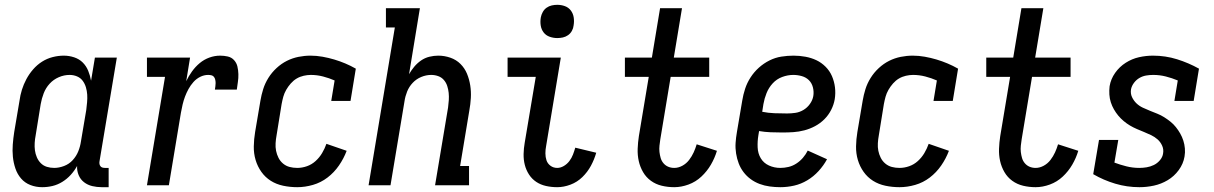

<svg xmlns="http://www.w3.org/2000/svg" viewBox="-20 -769 5040 797"><path d="M155 8Q129 8 106 -1Q83 -10 67.5 -28Q52 -46 44 -69.5Q36 -93 33.5 -118Q31 -143 33 -169Q35 -195 39 -221L61 -351Q64 -374 71 -396.5Q78 -419 89.5 -440.5Q101 -462 117.5 -481Q134 -500 154.5 -513Q175 -526 198.5 -532Q222 -538 245 -538Q267 -538 288 -531Q309 -524 323.5 -509.5Q338 -495 346 -475.5Q354 -456 358 -434L374 -530H465L393 -99Q392 -93 393 -88Q394 -83 397 -79Q400 -75 405 -73.5Q410 -72 416 -72H431V8H402Q382 8 363 3.5Q344 -1 329 -12.5Q314 -24 306.5 -42Q299 -60 300 -80Q289 -60 273.5 -43Q258 -26 238.5 -14Q219 -2 198 3Q177 8 155 8ZM205 -72Q225 -72 246 -80Q267 -88 282 -104.5Q297 -121 305 -141Q313 -161 316 -182L338 -312Q340 -328 341.5 -344.5Q343 -361 342 -376.5Q341 -392 336.5 -407Q332 -422 323 -434Q314 -446 299.5 -452Q285 -458 269 -458Q246 -458 224 -448.5Q202 -439 186 -421.5Q170 -404 161.5 -382Q153 -360 149 -337L128 -207Q125 -192 124 -176Q123 -160 125 -145Q127 -130 133 -116Q139 -102 149.5 -91.5Q160 -81 174.5 -76.5Q189 -72 205 -72Z M590 0 665 -450H590V-530H769L753 -432Q763 -453 777 -472.5Q791 -492 809 -507Q827 -522 849 -530Q871 -538 894 -538Q910 -538 925.5 -534.5Q941 -531 951.5 -519.5Q962 -508 965.5 -493Q969 -478 969.5 -461.5Q970 -445 967.5 -429Q965 -413 963 -397H872Q873 -404 874 -410.5Q875 -417 875 -424Q875 -431 873.5 -438Q872 -445 868 -450Q864 -455 857.5 -456.5Q851 -458 844 -458Q827 -458 811 -450Q795 -442 783 -428.5Q771 -415 762.5 -399.5Q754 -384 748 -368Q742 -352 738 -335Q734 -318 731 -301L681 0Z M1214 8Q1184 8 1155.5 2Q1127 -4 1104 -18.5Q1081 -33 1065 -55.5Q1049 -78 1041 -105Q1033 -132 1033.5 -161.5Q1034 -191 1039 -221L1061 -351Q1065 -375 1072.5 -399Q1080 -423 1094 -445.5Q1108 -468 1128 -486.5Q1148 -505 1171 -516.5Q1194 -528 1219 -533Q1244 -538 1269 -538Q1294 -538 1319 -533.5Q1344 -529 1367.5 -522Q1391 -515 1413.5 -505.5Q1436 -496 1457 -484L1435 -350H1355L1369 -435Q1346 -445 1321 -451.5Q1296 -458 1270 -458Q1256 -458 1240.5 -454.5Q1225 -451 1211.5 -443Q1198 -435 1187 -422.5Q1176 -410 1168 -396Q1160 -382 1156 -367.5Q1152 -353 1149 -337L1128 -207Q1125 -191 1124 -174.5Q1123 -158 1126 -143Q1129 -128 1136 -114Q1143 -100 1155 -90Q1167 -80 1182 -76Q1197 -72 1214 -72Q1234 -72 1254 -79Q1274 -86 1290 -100.5Q1306 -115 1317 -133.5Q1328 -152 1335 -172L1419 -143Q1407 -111 1387 -82Q1367 -53 1339.5 -32Q1312 -11 1279 -1.5Q1246 8 1214 8Z M1510 0 1619 -655H1582V-735H1723L1678 -461Q1687 -477 1699.5 -492Q1712 -507 1728 -518Q1744 -529 1762.5 -533.5Q1781 -538 1799 -538Q1825 -538 1849.5 -529.5Q1874 -521 1891.5 -503.5Q1909 -486 1918.5 -463Q1928 -440 1932 -414.5Q1936 -389 1934.5 -362.5Q1933 -336 1928 -309L1890 -80H1927V0H1786L1840 -323Q1842 -338 1843 -353.5Q1844 -369 1842.5 -383.5Q1841 -398 1836.5 -412Q1832 -426 1822.5 -437Q1813 -448 1799 -453Q1785 -458 1770 -458Q1749 -458 1728.5 -449.5Q1708 -441 1693 -425Q1678 -409 1670 -389Q1662 -369 1659 -348L1601 0Z M2293 8Q2269 8 2246.5 3Q2224 -2 2206 -14Q2188 -26 2176 -44.5Q2164 -63 2158.5 -84.5Q2153 -106 2153.5 -129.5Q2154 -153 2158 -176L2204 -450H2087V-530H2308L2247 -163Q2244 -148 2244 -132.5Q2244 -117 2248.5 -103.5Q2253 -90 2265 -81Q2277 -72 2293 -72Q2307 -72 2320.5 -80Q2334 -88 2343.5 -100.5Q2353 -113 2358.5 -127.5Q2364 -142 2368 -156L2455 -135Q2447 -107 2433 -81Q2419 -55 2397.5 -34Q2376 -13 2348 -2.5Q2320 8 2293 8ZM2293 -611Q2277 -611 2261.5 -616.5Q2246 -622 2236.5 -634.5Q2227 -647 2224.5 -663.5Q2222 -680 2225 -697Q2227 -708 2233 -719Q2239 -730 2249 -737Q2259 -744 2270.5 -746.5Q2282 -749 2293 -749Q2310 -749 2325 -743.5Q2340 -738 2349.5 -725.5Q2359 -713 2361.5 -696.5Q2364 -680 2361 -663Q2360 -652 2354 -641Q2348 -630 2338 -623Q2328 -616 2316.5 -613.5Q2305 -611 2293 -611Z M2779 8Q2752 8 2727 2Q2702 -4 2682 -18.5Q2662 -33 2649.5 -54.5Q2637 -76 2631.5 -100.5Q2626 -125 2627 -151.5Q2628 -178 2632 -204L2673 -450H2574V-530H2686L2720 -735H2811L2777 -530H2924V-450H2764L2721 -191Q2719 -178 2717.5 -164.5Q2716 -151 2717.5 -138Q2719 -125 2722.5 -113Q2726 -101 2734 -91.5Q2742 -82 2753.5 -77Q2765 -72 2779 -72Q2796 -72 2812.5 -81Q2829 -90 2840.5 -105Q2852 -120 2859.5 -136.5Q2867 -153 2872 -170L2956 -143Q2947 -113 2931 -85.5Q2915 -58 2891.5 -36Q2868 -14 2838 -3Q2808 8 2779 8Z M3219 8Q3197 8 3175 5Q3153 2 3133 -5.5Q3113 -13 3096 -25.5Q3079 -38 3066.5 -54.5Q3054 -71 3046.5 -90.5Q3039 -110 3035.5 -132Q3032 -154 3033.5 -176Q3035 -198 3039 -221L3061 -351Q3065 -376 3073 -400.5Q3081 -425 3095.5 -447.5Q3110 -470 3130 -488Q3150 -506 3174 -518Q3198 -530 3223.5 -534Q3249 -538 3274 -538Q3299 -538 3323.5 -533.5Q3348 -529 3369 -519Q3390 -509 3407 -492Q3424 -475 3433.5 -453Q3443 -431 3446 -406.5Q3449 -382 3445 -357Q3441 -334 3430 -312.5Q3419 -291 3402 -274Q3385 -257 3363.5 -245.5Q3342 -234 3319 -228Q3296 -222 3273.5 -220.5Q3251 -219 3228 -219Q3203 -219 3178.5 -220Q3154 -221 3131 -225L3128 -207Q3124 -183 3125 -157.5Q3126 -132 3138 -112Q3150 -92 3172 -82Q3194 -72 3219 -72Q3236 -72 3253 -76Q3270 -80 3285.5 -90Q3301 -100 3313 -114Q3325 -128 3333 -144L3413 -108Q3399 -82 3378 -59Q3357 -36 3331 -20.5Q3305 -5 3276.5 1.5Q3248 8 3219 8ZM3247 -298Q3264 -298 3281.5 -300.5Q3299 -303 3315 -312.5Q3331 -322 3342 -337.5Q3353 -353 3356 -370Q3359 -388 3354.5 -406Q3350 -424 3338 -436Q3326 -448 3308.5 -453Q3291 -458 3273 -458Q3250 -458 3227 -449.5Q3204 -441 3187.5 -423Q3171 -405 3162 -382.5Q3153 -360 3149 -337L3144 -305Q3169 -300 3195 -299Q3221 -298 3247 -298Z M3714 8Q3684 8 3655.5 2Q3627 -4 3604 -18.5Q3581 -33 3565 -55.5Q3549 -78 3541 -105Q3533 -132 3533.5 -161.5Q3534 -191 3539 -221L3561 -351Q3565 -375 3572.5 -399Q3580 -423 3594 -445.5Q3608 -468 3628 -486.5Q3648 -505 3671 -516.5Q3694 -528 3719 -533Q3744 -538 3769 -538Q3794 -538 3819 -533.5Q3844 -529 3867.5 -522Q3891 -515 3913.5 -505.5Q3936 -496 3957 -484L3935 -350H3855L3869 -435Q3846 -445 3821 -451.5Q3796 -458 3770 -458Q3756 -458 3740.5 -454.5Q3725 -451 3711.5 -443Q3698 -435 3687 -422.5Q3676 -410 3668 -396Q3660 -382 3656 -367.5Q3652 -353 3649 -337L3628 -207Q3625 -191 3624 -174.5Q3623 -158 3626 -143Q3629 -128 3636 -114Q3643 -100 3655 -90Q3667 -80 3682 -76Q3697 -72 3714 -72Q3734 -72 3754 -79Q3774 -86 3790 -100.5Q3806 -115 3817 -133.5Q3828 -152 3835 -172L3919 -143Q3907 -111 3887 -82Q3867 -53 3839.5 -32Q3812 -11 3779 -1.5Q3746 8 3714 8Z M4279 8Q4252 8 4227 2Q4202 -4 4182 -18.5Q4162 -33 4149.5 -54.5Q4137 -76 4131.5 -100.5Q4126 -125 4127 -151.5Q4128 -178 4132 -204L4173 -450H4074V-530H4186L4220 -735H4311L4277 -530H4424V-450H4264L4221 -191Q4219 -178 4217.5 -164.5Q4216 -151 4217.5 -138Q4219 -125 4222.5 -113Q4226 -101 4234 -91.5Q4242 -82 4253.5 -77Q4265 -72 4279 -72Q4296 -72 4312.5 -81Q4329 -90 4340.5 -105Q4352 -120 4359.5 -136.5Q4367 -153 4372 -170L4456 -143Q4447 -113 4431 -85.5Q4415 -58 4391.5 -36Q4368 -14 4338 -3Q4308 8 4279 8Z M4710 8Q4658 8 4609.5 -6.5Q4561 -21 4518 -46L4542 -188H4622L4606 -94Q4630 -85 4656 -78.5Q4682 -72 4709 -72Q4724 -72 4739.5 -74.5Q4755 -77 4769.5 -84Q4784 -91 4795 -104Q4806 -117 4808 -132Q4811 -149 4804 -164.5Q4797 -180 4785 -190.5Q4773 -201 4758.5 -208Q4744 -215 4729 -221Q4714 -227 4699 -233.5Q4684 -240 4670.5 -248Q4657 -256 4644.5 -266.5Q4632 -277 4622 -289Q4612 -301 4604 -315Q4596 -329 4591 -344.5Q4586 -360 4585 -377Q4584 -394 4586 -411Q4591 -441 4609 -466.5Q4627 -492 4653 -508.5Q4679 -525 4708 -531.5Q4737 -538 4766 -538Q4818 -538 4866 -523Q4914 -508 4957 -484L4935 -350H4855L4869 -435Q4845 -445 4819.5 -451.5Q4794 -458 4767 -458Q4752 -458 4737.5 -455.5Q4723 -453 4710 -445.5Q4697 -438 4687.5 -425.5Q4678 -413 4675 -399Q4672 -381 4679 -366Q4686 -351 4697.5 -340Q4709 -329 4724 -322Q4739 -315 4754 -309Q4769 -303 4784 -297Q4799 -291 4812.5 -282.5Q4826 -274 4838.5 -264Q4851 -254 4861 -241.5Q4871 -229 4879 -215Q4887 -201 4892 -185.5Q4897 -170 4898.5 -153Q4900 -136 4897 -119Q4892 -89 4873 -63Q4854 -37 4827 -21Q4800 -5 4770 1.5Q4740 8 4710 8Z"/></svg>

Font: Iosevka Slab Medium
Style: Italic
Weight: 500
Italic angle: -9°
Monospace: yes
Designer: Belleve Invis
Foundry: Belleve Invis
Version: Version 11.1.0; ttfautohint (v1.8.3)